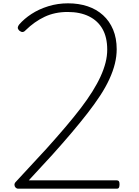

<svg xmlns="http://www.w3.org/2000/svg" viewBox="-20 -1135 834 1155"><path d="M89 0Q80 0 73.5 -7Q67 -14 67 -23.5Q67 -33 75 -41L260 -241Q322 -310 373.5 -370.5Q425 -431 465.5 -484Q506 -537 536 -585Q566 -633 585.5 -676Q605 -719 615 -758.5Q625 -798 625 -837Q625 -910 597 -960Q569 -1010 515.5 -1036.5Q462 -1063 387 -1063Q310 -1063 248.5 -1034Q187 -1005 134 -953Q125 -943 116 -942.5Q107 -942 97 -950Q86 -961 87 -969.5Q88 -978 95 -987Q125 -1022 169.5 -1051Q214 -1080 270.5 -1097.5Q327 -1115 389 -1115Q454 -1115 507.5 -1097Q561 -1079 600 -1043.5Q639 -1008 660.5 -956.5Q682 -905 682 -839Q682 -796 671 -751.5Q660 -707 638 -659Q616 -611 583 -560.5Q550 -510 506.5 -454Q463 -398 410 -335.5Q357 -273 295 -204L153 -50H683Q691 -50 695 -45Q699 -40 699 -27Q699 -13 695.5 -6.5Q692 0 683 0Z"/></svg>

Font: Playwrite FR Moderne ExtraLight
Style: Regular
Weight: 250
Version: Version 1.002